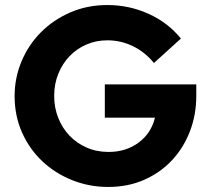

<svg xmlns="http://www.w3.org/2000/svg" viewBox="-20 -731 837 762"><path d="M759 -350Q759 -276 734 -210.5Q709 -145 663 -95.5Q617 -46 552.5 -17.5Q488 11 409 11Q334 11 266.5 -16Q199 -43 148 -91Q97 -139 67.5 -205Q38 -271 38 -350Q38 -422 65.5 -487.5Q93 -553 142 -602.5Q191 -652 258.5 -681.5Q326 -711 406 -711Q493 -711 570 -676Q647 -641 698 -578Q672 -554 644.5 -529.5Q617 -505 591 -481Q556 -524 508 -547.5Q460 -571 406 -571Q362 -571 323.5 -554.5Q285 -538 256.5 -508.5Q228 -479 211.5 -438.5Q195 -398 195 -350Q195 -304 211 -263.5Q227 -223 255.5 -193Q284 -163 323.5 -145.5Q363 -128 411 -128Q480 -128 530 -165Q580 -202 595 -264H396V-396H759Z"/></svg>

Font: Rosa Sans
Style: Bold
Weight: 700
Designer: Pentagram / MCKL
Foundry: Pentagram / MCKL
Version: Version 1.005;September 16, 2019;FontCreator 11.5.0.2425 64-